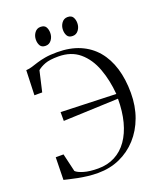

<svg xmlns="http://www.w3.org/2000/svg" viewBox="-167 -1031 960 1147"><g transform="rotate(-20 313.0 -458.0)"><path d="M256 11Q223 11 191.2 7.2Q159.5 3.5 131.5 -2Q103.5 -7.5 81.5 -12.8Q59.5 -18 46.5 -21L49.5 -164H99L126 -49Q139 -35.5 175.2 -24.8Q211.5 -14 266 -14Q325.5 -14 372.5 -38.5Q419.5 -63 452 -109.2Q484.5 -155.5 501.5 -220.2Q518.5 -285 518.5 -365.5L169 -351.5V-407.5L519 -395.5Q511.5 -485.5 483.8 -560.2Q456 -635 403.2 -679.8Q350.5 -724.5 269 -724.5Q214.5 -724.5 185 -713.5Q155.5 -702.5 136 -686L106 -555.5H56.5L62 -713Q81.5 -714 100 -719.8Q118.5 -725.5 141 -732.8Q163.5 -740 194.8 -745.5Q226 -751 271 -751Q353 -751 415 -724.5Q477 -698 518.8 -648.5Q560.5 -599 581.8 -529Q603 -459 603 -372Q603 -288.5 577.2 -218.5Q551.5 -148.5 504.8 -97Q458 -45.5 394.8 -17.2Q331.5 11 256 11ZM221 -810Q197 -810 187.5 -825.8Q178 -841.5 178 -863.5Q178 -888.5 192.2 -907.8Q206.5 -927 229 -927H230Q254.5 -927 263.8 -911.2Q273 -895.5 273 -873.5Q273 -848.5 258.8 -829.2Q244.5 -810 222 -810ZM393 -810Q369 -810 359.5 -825.8Q350 -841.5 350 -863.5Q350 -888.5 364.2 -907.8Q378.5 -927 401 -927H402Q426 -927 435.5 -911.2Q445 -895.5 445 -873.5Q445 -848.5 430.8 -829.2Q416.5 -810 394 -810Z"/></g></svg>

Font: Merriweather 144pt Light
Style: Regular
Weight: 300
Version: Version 2.100